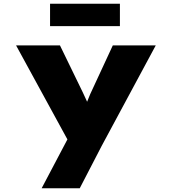

<svg xmlns="http://www.w3.org/2000/svg" viewBox="-20 -778 921 1028"><path d="M203 230 368 -83 356 -4 66 -535H301L423 -284Q433 -264 444.5 -237.5Q456 -211 468 -178L420 -172Q430 -194 442 -222.5Q454 -251 463 -274L584 -535H814L524 4L407 230ZM248 -638V-758H622V-638Z"/></svg>

Font: Lexend Mega Black
Style: Regular
Weight: 900
Version: Version 1.007